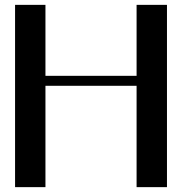

<svg xmlns="http://www.w3.org/2000/svg" viewBox="-20 -770 790 790"><path d="M667 -750V0H542V-417H167V0H42V-750H167V-458H542V-750Z"/></svg>

Font: okolaks
Style: Bold
Weight: 600
Width: 8
Version: Version 000.6.0